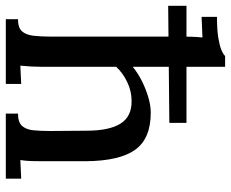

<svg xmlns="http://www.w3.org/2000/svg" viewBox="-102 -708 795 661"><g transform="rotate(90 295.5 -377.5)"><path d="M31 0V-42Q61 -42 73 -56Q85 -70 88 -95Q91 -120 91 -153V-605Q91 -622 91.5 -639.5Q92 -657 94 -677Q77 -676 58 -675.5Q39 -675 23 -674V-727Q68 -727 95 -731.5Q122 -736 136.5 -742Q151 -748 158 -755H195V-437Q217 -455 244 -468.5Q271 -482 299.5 -490.5Q328 -499 353 -499Q442 -499 480.5 -445.5Q519 -392 520 -276V-124Q520 -106 519.5 -87.5Q519 -69 516 -50Q532 -51 549 -51.5Q566 -52 580 -53V0H356V-42Q386 -42 398.5 -56Q411 -70 413.5 -95Q416 -120 416 -153L415 -277Q415 -356 390.5 -395Q366 -434 312 -433Q279 -433 247.5 -418Q216 -403 195 -380V-124Q195 -106 194 -87.5Q193 -69 191 -50Q207 -51 223.5 -51.5Q240 -52 254 -53V0ZM-15 -559V-622H388V-563Z"/></g></svg>

Font: Lora Medium
Style: Regular
Weight: 500
Designer: Olga Karpushina, Alexei Vanyashin (Cyrillic)
Foundry: Cyreal
Version: Version 3.004